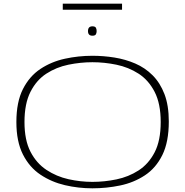

<svg xmlns="http://www.w3.org/2000/svg" viewBox="-20 -1013 1006 1043"><path d="M482 10Q406 10 333 -7Q260 -24 200 -64Q140 -104 104.5 -174Q69 -244 69 -350Q69 -459 104.5 -529Q140 -599 199.5 -638.5Q259 -678 332.5 -694Q406 -710 482 -710Q542 -710 601.5 -700.5Q661 -691 714.5 -668Q768 -645 809 -604Q850 -563 873.5 -501.5Q897 -440 897 -353Q897 -242 862 -171Q827 -100 767 -60.5Q707 -21 633 -5.5Q559 10 482 10ZM482 -25Q547 -25 612.5 -38.5Q678 -52 732.5 -87Q787 -122 820 -185.5Q853 -249 853 -350Q853 -450 820 -514Q787 -578 732.5 -613Q678 -648 612.5 -661.5Q547 -675 482 -675Q417 -675 351.5 -661.5Q286 -648 232 -613Q178 -578 145.5 -514Q113 -450 113 -350Q113 -252 145.5 -189Q178 -126 232.5 -90Q287 -54 352 -39.5Q417 -25 482 -25ZM482 -819Q458 -819 458 -844Q458 -870 482 -870Q496 -870 500.5 -863Q505 -856 505 -844Q505 -833 500.5 -826Q496 -819 482 -819ZM321 -960V-993H643V-960Z"/></svg>

Font: Georama Extended ExtraLight
Style: Regular
Weight: 200
Width: 7
Designer: Jean-Baptiste Levee
Foundry: Production Type
Version: Version 1.000